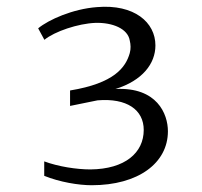

<svg xmlns="http://www.w3.org/2000/svg" viewBox="-20 -857 599 570"><path d="M111.3 -335C157.2 -316.4 213.4 -307.1 252 -307.1C390.6 -307.1 478.5 -373 478.5 -467.3C478.5 -518.6 446.3 -599.1 322.8 -592.8C402.8 -617.7 441.4 -668 441.4 -722.2C441.4 -790.5 378.9 -845.2 268.1 -835.9C195.8 -830.6 124 -798.3 93.3 -772.9L111.8 -738.8C142.1 -763.7 211.9 -787.1 263.2 -789.1C314 -790.5 359.4 -772 365.2 -736.8C368.2 -724.6 368.7 -711.9 365.2 -699.2C353 -656.7 319.3 -609.9 188 -588.4V-542.5L269.5 -559.1C356.4 -566.4 406.7 -531.2 406.7 -471.2C406.7 -403.8 351.6 -355 248.5 -354C208 -354 153.3 -362.3 111.3 -377.9Z"/></svg>

Font: Merriweather
Style: Light
Weight: 250
Designer: Eben Sorkin ( eben@eyebytes.com )
Foundry: Sorkin Type Co.
Version: Version 1.003